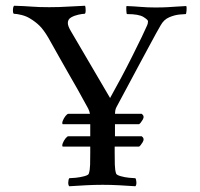

<svg xmlns="http://www.w3.org/2000/svg" viewBox="-20 -645 696 668"><path d="M218 -171H294V-213H198Q195 -216 198.5 -225Q202 -234 208 -241.5Q214 -249 218 -249H293Q291 -259 287 -267Q266 -306 249.5 -335Q233 -364 218 -390Q203 -416 186.5 -445.5Q170 -475 148 -514Q132 -541 118 -555Q104 -569 84 -581Q71 -589 54.5 -593Q38 -597 29 -597Q25 -597 25 -609Q25 -621 29 -625Q65 -624 90 -622Q115 -620 151 -620Q187 -620 217 -622Q247 -624 276 -625Q278 -621 278 -609Q278 -597 274 -597Q267 -597 253 -594Q239 -591 227.5 -584.5Q216 -578 216 -565Q216 -554 227 -536L363 -304Q381 -336 401.5 -374.5Q422 -413 440.5 -450Q459 -487 473 -516Q487 -545 492 -557Q493 -559 494 -563Q495 -567 495 -571Q495 -576 479 -586Q463 -596 422 -596Q420 -596 419.5 -609Q419 -622 420 -624Q447 -623 470 -621Q493 -619 520 -619Q546 -619 562.5 -620Q579 -621 594 -622Q609 -623 628 -624Q630 -620 629 -608Q628 -596 626 -596Q622 -596 605 -594.5Q588 -593 569 -585Q550 -577 539 -557Q525 -533 505.5 -496.5Q486 -460 464 -419.5Q442 -379 421.5 -340Q401 -301 385 -272Q382 -266 381 -260Q380 -254 380 -249H473Q484 -241 476.5 -228.5Q469 -216 464 -213H380Q380 -202 380 -191.5Q380 -181 380 -171H473Q484 -163 476.5 -150.5Q469 -138 464 -135H379Q379 -125 379 -119Q379 -113 379 -113Q379 -91 379.5 -72Q380 -53 384 -41Q386 -36 400 -32Q414 -28 429.5 -26.5Q445 -25 451 -25Q454 -21 454.5 -11Q455 -1 451 3Q421 1 393.5 -0.5Q366 -2 337 -2Q309 -2 280 -0.5Q251 1 221 3Q217 -1 217.5 -11Q218 -21 221 -25Q227 -25 243 -26.5Q259 -28 273.5 -32Q288 -36 289 -41Q293 -53 293.5 -72Q294 -91 294 -113V-135H198Q195 -138 198.5 -147Q202 -156 208 -163.5Q214 -171 218 -171Z"/></svg>

Font: Amiri
Style: Regular
Weight: 400
Designer: Khaled Hosny
Version: Version 0.114